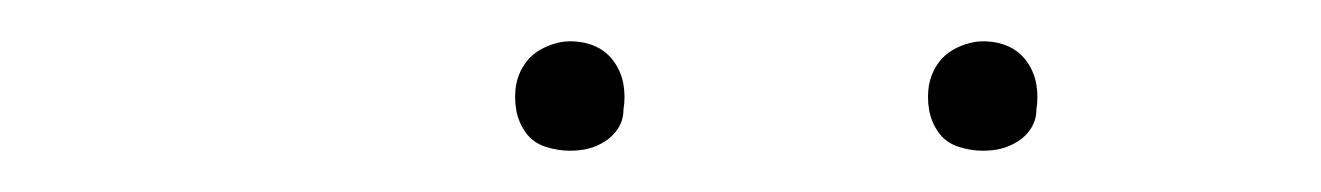

<svg xmlns="http://www.w3.org/2000/svg" viewBox="-20 -727 640 93"><path d="M456 -654Q450 -654 444 -656Q438 -658 434.5 -663Q431 -668 430 -674Q429 -680 430 -686Q431 -691 433.5 -695Q436 -699 439.5 -701.5Q443 -704 447.5 -705.5Q452 -707 456 -707Q463 -707 468.5 -704.5Q474 -702 477.5 -697Q481 -692 482 -686Q483 -680 482 -674Q482 -669 479.5 -665Q477 -661 473 -658.5Q469 -656 465 -655Q461 -654 456 -654ZM256 -654Q250 -654 244 -656Q238 -658 234.5 -663Q231 -668 230 -674Q229 -680 230 -686Q231 -691 233.5 -695Q236 -699 239.5 -701.5Q243 -704 247.5 -705.5Q252 -707 256 -707Q263 -707 268.5 -704.5Q274 -702 277.5 -697Q281 -692 282 -686Q283 -680 282 -674Q282 -669 279.5 -665Q277 -661 273 -658.5Q269 -656 265 -655Q261 -654 256 -654Z"/></svg>

Font: Iosevka Slab Thin Extended
Style: Italic
Weight: 100
Width: 7
Italic angle: -9°
Monospace: yes
Designer: Belleve Invis
Foundry: Belleve Invis
Version: Version 11.1.0; ttfautohint (v1.8.3)